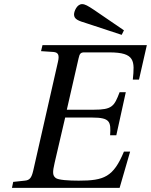

<svg xmlns="http://www.w3.org/2000/svg" viewBox="-20 -911 732 931"><path d="M339 -841C339 -817 361 -810 400 -798L570 -742L581 -764L436 -863C406 -883 392 -891 378 -891C353 -891 339 -856 339 -841ZM38 0H560L611 -176H581C530 -53 485 -35 362 -35C313 -35 263 -38 250 -48C235 -60 234 -75 245 -122L296 -341H427C515 -341 518 -320 514 -255H544L590 -464H560C534 -395 523 -379 435 -379H304L361 -628C366 -652 372 -657 389 -657H510C636 -657 633 -615 624 -525H654L692 -692H186L179 -663L239 -659C262 -657 269 -645 261 -611L141 -83C133 -49 124 -37 100 -35L44 -29Z"/></svg>

Font: Heuristica
Style: Italic
Weight: 400
Italic angle: -13°
Version: Version 1.0.1